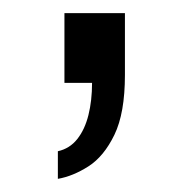

<svg xmlns="http://www.w3.org/2000/svg" viewBox="-20 -126 289 292"><path d="M68 146V104Q86 100 97.5 85.5Q109 71 114.5 49Q120 27 120 0H78V-106H170V-12Q170 46 154 79Q138 112 114.5 127Q91 142 68 146Z"/></svg>

Font: Archivo SemiCondensed
Style: Regular
Weight: 400
Width: 4
Designer: Hector Gatti
Foundry: Omnibus-Type
Version: Version 2.001